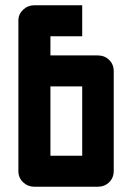

<svg xmlns="http://www.w3.org/2000/svg" viewBox="-20 -711 503 731"><path d="M293 -691V-573H172V-500H352Q378 -500 395.5 -483Q413 -466 413 -440V-60Q413 -34 395.5 -17Q378 0 352 0H111Q86 0 68 -17Q50 -34 50 -60V-633Q50 -657 68 -674Q86 -691 111 -691ZM172 -118H293V-382H172Z"/></svg>

Font: Tschichold
Style: Bold
Weight: 700
Designer: Peter Wiegel
Foundry: Peter Wiegel
Version: Version 1.000; ttfautohint (v1.3)